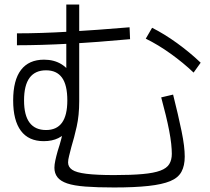

<svg xmlns="http://www.w3.org/2000/svg" viewBox="-20 -822 920 843"><path d="M218.9 -85.6Q218.9 -98.9 222.8 -117.2Q226.7 -135.6 233.3 -158.9Q242.2 -185.6 249.4 -213.3Q256.7 -241.1 260 -270L277.8 -253.3Q263.3 -228.9 236.1 -215.6Q208.9 -202.2 172.2 -202.2Q105.6 -202.2 71.7 -247.8Q37.8 -293.3 37.8 -381.1Q37.8 -470 72.2 -515Q106.7 -560 173.3 -560Q216.7 -560 248.9 -540.6Q281.1 -521.1 298.9 -484.4L271.1 -462.2V-802.2H327.8V-377.8Q327.8 -315.6 316.7 -266.1Q305.6 -216.7 293.3 -176.7Q287.8 -154.4 283.3 -137.2Q278.9 -120 278.9 -108.9Q278.9 -88.9 296.7 -76.7Q314.4 -64.4 359.4 -58.9Q404.4 -53.3 481.1 -53.3Q556.7 -53.3 606.1 -57.8Q655.6 -62.2 683.9 -72.8Q712.2 -83.3 723.3 -101.7Q734.4 -120 734.4 -146.7Q734.4 -164.4 731.7 -190.6Q728.9 -216.7 722.8 -248.3Q716.7 -280 707.8 -316.7Q698.9 -353.3 687.8 -394.4L740 -406.7Q751.1 -362.2 760.6 -321.7Q770 -281.1 777.2 -246.1Q784.4 -211.1 787.8 -183.3Q791.1 -155.6 791.1 -134.4Q791.1 -94.4 776.7 -67.8Q762.2 -41.1 727.2 -26.7Q692.2 -12.2 631.7 -5.6Q571.1 1.1 481.1 1.1Q406.7 1.1 355.6 -2.8Q304.4 -6.7 275 -16.7Q245.6 -26.7 232.2 -43.9Q218.9 -61.1 218.9 -85.6ZM275.6 -381.1Q275.6 -448.9 252.2 -481.1Q228.9 -513.3 182.2 -513.3Q134.4 -513.3 110 -480.6Q85.6 -447.8 85.6 -381.1Q85.6 -315.6 110 -283.3Q134.4 -251.1 182.2 -251.1Q228.9 -251.1 252.2 -283.3Q275.6 -315.6 275.6 -381.1ZM830 -503.3Q784.4 -546.7 729.4 -586.1Q674.4 -625.6 620 -652.2L647.8 -700Q701.1 -673.3 757.2 -632.8Q813.3 -592.2 861.1 -546.7ZM54.4 -675.6Q156.7 -675.6 280.6 -682.8Q404.4 -690 548.9 -702.2L551.1 -650Q407.8 -636.7 282.8 -630Q157.8 -623.3 54.4 -623.3Z"/></svg>

Font: Paperlogy 3 Light
Style: Regular
Weight: 300
Designer: redesigned by Lee Juim, glyphs from Gmarket Sans & Montserrat
Foundry: PT&
Version: Version 1.001